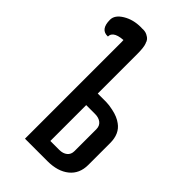

<svg xmlns="http://www.w3.org/2000/svg" viewBox="-204 -713 776 776"><g transform="rotate(45 184.0 -325.0)"><path d="M182 -337H231Q246 -337 269 -332Q303 -325 324 -309Q359 -284 359 -231V-106Q359 -56 324.5 -28Q290 0 231 0H103V-553Q103 -575 95 -584.5Q87 -594 66 -594Q65 -620 80 -635Q95 -650 128.5 -650Q162 -650 176 -616Q182 -600 182 -563ZM182 -271V-66H233Q254 -66 267 -76.5Q280 -87 280 -106V-231Q280 -250 267 -260.5Q254 -271 233 -271ZM119 -564Q48 -564 48 -529Q6 -527 6 -583Q6 -610 39 -630Q72 -650 116 -650Q176 -650 176 -607Q176 -564 119 -564Z"/></g></svg>

Font: el_Medula One
Style: Regular
Weight: 400
Designer: Luciano Vergara
Foundry: Luciano Vergara
Version: Version 1.002 August 17, 2020